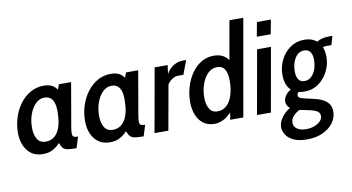

<svg xmlns="http://www.w3.org/2000/svg" viewBox="-91 -984 2692 1467"><g transform="rotate(-10 1255.0 -250.0)"><path d="M176 10Q101 10 58.2 -44Q15.5 -98 15.5 -183.5Q15.5 -244 33.8 -301.2Q52 -358.5 86 -404.2Q120 -450 167 -477Q214 -504 271.5 -504Q305.5 -504 330.2 -493Q355 -482 374 -455.5L388.5 -494.5H483L423.5 -150Q419.5 -126.5 419.5 -108.5Q419.5 -87.5 429.5 -81.5Q439.5 -75.5 463 -75.5L436.5 10Q393.5 10 369.8 6.2Q346 2.5 333.2 -10.8Q320.5 -24 310 -52.5Q286.5 -25.5 254.5 -7.8Q222.5 10 176 10ZM214.5 -80Q275.5 -80 308.8 -134.8Q342 -189.5 342 -293.5Q342 -413.5 261.5 -413.5Q223.5 -413.5 193.2 -384.5Q163 -355.5 145.5 -307.5Q128 -259.5 128 -202Q128 -149.5 148.5 -114.8Q169 -80 214.5 -80Z M696.5 10Q621.5 10 578.8 -44Q536 -98 536 -183.5Q536 -244 554.2 -301.2Q572.5 -358.5 606.5 -404.2Q640.5 -450 687.5 -477Q734.5 -504 792 -504Q826 -504 850.8 -493Q875.5 -482 894.5 -455.5L909 -494.5H1003.5L944 -150Q940 -126.5 940 -108.5Q940 -87.5 950 -81.5Q960 -75.5 983.5 -75.5L957 10Q914 10 890.2 6.2Q866.5 2.5 853.8 -10.8Q841 -24 830.5 -52.5Q807 -25.5 775 -7.8Q743 10 696.5 10ZM735 -80Q796 -80 829.2 -134.8Q862.5 -189.5 862.5 -293.5Q862.5 -413.5 782 -413.5Q744 -413.5 713.8 -384.5Q683.5 -355.5 666 -307.5Q648.5 -259.5 648.5 -202Q648.5 -149.5 669 -114.8Q689.5 -80 735 -80Z M1043 0 1131 -494.5H1232L1223 -426Q1242 -463.5 1277.2 -485.8Q1312.5 -508 1349 -508H1378L1337.5 -400.5H1297Q1272 -400.5 1248.5 -384.5Q1225 -368.5 1212.5 -347L1150.5 0Z M1508 10Q1457 10 1422.2 -15.8Q1387.5 -41.5 1369.8 -86Q1352 -130.5 1352 -186.5Q1352 -246.5 1369 -303.2Q1386 -360 1417.2 -405.2Q1448.5 -450.5 1492.2 -477.2Q1536 -504 1589.5 -504Q1630.5 -504 1658.2 -489.5Q1686 -475 1703.5 -450L1756.5 -750H1864L1732 0H1630L1640 -55.5Q1610 -23.5 1577.2 -6.8Q1544.5 10 1508 10ZM1547 -80Q1590 -80 1619.2 -108Q1648.5 -136 1663.5 -184.5Q1678.5 -233 1678.5 -294Q1678.5 -351 1660.2 -382.2Q1642 -413.5 1599 -413.5Q1560 -413.5 1529.8 -384.2Q1499.5 -355 1482 -306.2Q1464.5 -257.5 1464.5 -200Q1464.5 -148.5 1484 -114.2Q1503.5 -80 1547 -80Z M1940.5 -589.5 1961 -700H2069.5L2048.5 -589.5ZM1838 0 1926 -494.5H2033.5L1946 0Z M2226.5 -113.5Q2202 -113.5 2181 -118.5Q2169.5 -107.5 2169.5 -93Q2169.5 -76 2196.8 -68Q2224 -60 2268.5 -50.5Q2290 -46 2315.5 -38.8Q2341 -31.5 2364.2 -18Q2387.5 -4.5 2402.2 17.5Q2417 39.5 2417 73.5Q2417 120.5 2388.5 160.5Q2360 200.5 2307.5 225.2Q2255 250 2183 250Q2118.5 250 2079 230.8Q2039.5 211.5 2021.2 182.5Q2003 153.5 2003 124Q2003 88 2028.8 51.2Q2054.5 14.5 2095.5 -9.5Q2083 -19 2075.5 -32.5Q2068 -46 2068 -65Q2068 -86 2083 -108.5Q2098 -131 2126 -147.5Q2082.5 -187.5 2082.5 -269Q2082.5 -330 2109.2 -383.8Q2136 -437.5 2183.5 -470.8Q2231 -504 2294 -504Q2351.5 -504 2388.5 -472Q2402.5 -481.5 2427.8 -488.8Q2453 -496 2482 -496H2510.5L2490.5 -427.5H2450.5Q2447.5 -427.5 2440 -426.5Q2432.5 -425.5 2424 -423Q2438 -390 2438 -347Q2438 -288.5 2411.5 -235Q2385 -181.5 2337.5 -147.5Q2290 -113.5 2226.5 -113.5ZM2241.5 -192.5Q2272 -192.5 2294.2 -213Q2316.5 -233.5 2328.5 -267Q2340.5 -300.5 2340.5 -339Q2340.5 -379.5 2325 -401.5Q2309.5 -423.5 2277.5 -423.5Q2247 -423.5 2225.2 -403.5Q2203.5 -383.5 2191.8 -350.2Q2180 -317 2180 -277.5Q2180 -237.5 2195 -215Q2210 -192.5 2241.5 -192.5ZM2094.5 105.5Q2094.5 135 2120 153.2Q2145.5 171.5 2191 171.5Q2225.5 171.5 2254.5 160.5Q2283.5 149.5 2301 131.2Q2318.5 113 2318.5 91.5Q2318.5 64.5 2294.8 51.8Q2271 39 2235.8 32.5Q2200.5 26 2165 18Q2140.5 28.5 2117.5 51.8Q2094.5 75 2094.5 105.5Z"/></g></svg>

Font: Cabin Condensed SemiBold
Style: Italic
Weight: 600
Width: 3
Italic angle: -10°
Designer: Pablo Impallari
Foundry: Pablo Impallari. http://www.impallari.com Igino Marini. http://www.ikern.com
Version: Version 3.001; ttfautohint (v1.8.3)